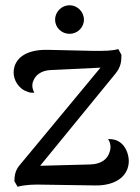

<svg xmlns="http://www.w3.org/2000/svg" viewBox="-20 -704 533 732"><path d="M245 -575C275 -575 300 -599 300 -629C300 -659 275 -684 245 -684C215 -684 190 -659 190 -629C190 -599 215 -575 245 -575ZM418 -171C410 -173 402 -174 392 -174C400 -162 405 -143 398 -125C391 -100 369 -78 323 -77L133 -72L420 -423C440 -448 443 -467 443 -495L431 -517C409 -510 377 -510 338 -510L162 -514C72 -516 32 -476 32 -427C32 -401 49 -365 86 -354C94 -350 103 -350 111 -351C103 -365 100 -381 108 -398C116 -417 136 -435 173 -437L363 -446L58 -78C40 -58 35 -39 35 -13L47 8C76 0 113 -1 142 0L344 3C425 4 471 -36 471 -90C471 -116 458 -159 418 -171Z"/></svg>

Font: Arima Koshi Medium
Style: Regular
Weight: 500
Designer: Joana Correia and Natanael Gama
Foundry: NDISCOVER
Version: Version 1.019;PS 001.019;hotconv 1.0.88;makeotf.lib2.5.64775